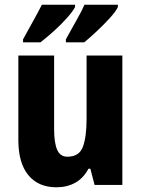

<svg xmlns="http://www.w3.org/2000/svg" viewBox="-20 -786 599 816"><path d="M500 -550V0H382L364 -69H356Q335 -29 300 -9.5Q265 10 220 10Q143 10 100.5 -41.5Q58 -93 58 -191V-550H210V-237Q210 -179 223 -149.5Q236 -120 266 -120Q317 -120 332.5 -162.5Q348 -205 348 -282V-550ZM481 -756Q472 -737 446.5 -709Q421 -681 391 -653Q361 -625 338 -606H260V-619Q284 -663 306.5 -702.5Q329 -742 339 -766H481ZM299 -756Q289 -737 264.5 -709.5Q240 -682 209.5 -654.5Q179 -627 152 -606H78V-619Q103 -664 124.5 -703Q146 -742 158 -766H299Z"/></svg>

Font: Noto Sans Arabic UI Cn XBd
Style: Regular
Weight: 800
Width: 3
Designer: Monotype Design Team, Nadine Chahine and Nizar Qandah
Foundry: Monotype Imaging Inc.
Version: Version 2.010; ttfautohint (v1.8.4.7-5d5b)